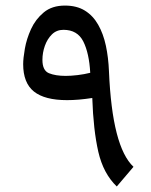

<svg xmlns="http://www.w3.org/2000/svg" viewBox="-20 -676 547 696"><path d="M218.3 -400.9Q181.2 -400.9 157.5 -410.6Q133.8 -420.4 133.8 -459Q133.8 -484.9 142.6 -509.8Q151.4 -534.7 168.2 -551.3Q185.1 -567.9 210 -567.9Q260.7 -567.9 282 -525.6Q303.2 -483.4 307.1 -412.1Q285.6 -406.7 261.5 -403.8Q237.3 -400.9 218.3 -400.9ZM215.3 -655.8Q168.5 -655.8 138.7 -631.1Q108.9 -606.4 92.5 -570.6Q76.2 -534.7 70.1 -499.5Q64 -464.4 64 -443.4Q64 -375.5 103 -344.2Q142.1 -313 223.1 -313Q243.2 -313 266.1 -314.9Q289.1 -316.9 314.5 -320.8Q318.4 -204.6 336.4 -125.7Q354.5 -46.9 403.3 0L463.9 -71.3Q425.3 -107.4 403.1 -193.4Q380.9 -279.3 375 -417.5Q373 -467.3 363.8 -510.5Q354.5 -553.7 335.9 -586.4Q317.4 -619.1 287.8 -637.5Q258.3 -655.8 215.3 -655.8Z"/></svg>

Font: Literata
Style: Regular
Weight: 400
Designer: Latin by Veronika Burian and Jose Scaglione. Greek by Irene Vlachou. Cyrillic by Vera Evstafieva.
Foundry: TypeTogether
Version: Version 3.002